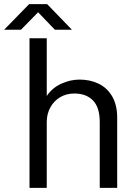

<svg xmlns="http://www.w3.org/2000/svg" viewBox="-50 -904 670 924"><path d="M92 0V-720H175V-442Q201 -481 244.5 -501Q288 -521 333 -521Q384 -521 425 -501Q466 -481 490 -440Q514 -399 514 -336V0H430V-317Q430 -387 397.5 -420.5Q365 -454 308 -454Q270 -454 240 -436.5Q210 -419 192.5 -387.5Q175 -356 175 -317V0ZM-30 -761 90 -884H177L296 -761H214L119 -860H148L51 -761Z"/></svg>

Font: Chivo Mono Medium Light
Style: Regular
Weight: 300
Monospace: yes
Version: Version 1.008